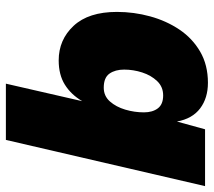

<svg xmlns="http://www.w3.org/2000/svg" viewBox="-58 -492 744 669"><g transform="rotate(90 314.5 -158.0)"><path d="M272 194 333 -72Q310 -33 275.5 -11.5Q241 10 191 10Q119 10 70.5 -42Q22 -94 22 -193Q22 -252 37.5 -308.5Q53 -365 83.5 -410.5Q114 -456 160.5 -483Q207 -510 269 -510Q322 -510 358 -483Q394 -456 404 -402L431 -500H629L468 194ZM286 -147Q315 -147 334 -168.5Q353 -190 362.5 -222Q372 -254 372 -287Q372 -317 358 -335.5Q344 -354 313 -354Q283 -354 263 -333Q243 -312 233 -281Q223 -250 223 -218Q223 -187 237 -167Q251 -147 286 -147Z"/></g></svg>

Font: Prodigy Sans ExtraBold
Style: Italic
Weight: 800
Italic angle: -13°
Designer: Wei Huang
Foundry: Wei Huang
Version: Version 1.003; ttfautohint (v1.8.3)